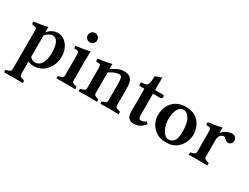

<svg xmlns="http://www.w3.org/2000/svg" viewBox="-73 -1274 2768 2132"><g transform="rotate(30 1311.5 -208.0)"><path d="M195 -381Q219 -409 251 -426.5Q283 -444 316 -444Q371 -444 409 -414.5Q447 -385 467.5 -337.5Q488 -290 488 -237Q488 -179 468 -131.5Q448 -84 411 -47Q354 10 262 10Q228 10 195 -7V154Q195 175 207.5 183.5Q220 192 243 198L251 200Q259 202 259 208V232L258 234Q258 234 236 233.5Q214 233 186 232.5Q158 232 138 232Q120 232 92.5 232.5Q65 233 43.5 233.5Q22 234 22 234L20 232V208Q20 202 28 200L37 198Q62 192 73.5 183.5Q85 175 85 154V-321Q85 -359 79.5 -368.5Q74 -378 63 -379L22 -383L20 -417Q73 -424 118.5 -432Q164 -440 188 -447Q190 -447 192.5 -446.5Q195 -446 195 -444L193 -381ZM195 -341V-65Q214 -45 231 -38.5Q248 -32 256 -32Q300 -32 325.5 -59Q351 -86 362 -127Q373 -168 373 -210Q373 -298 350.5 -345Q328 -392 284 -392Q266 -392 241.5 -378.5Q217 -365 195 -341Z M618 -590Q618 -615 635.5 -632.5Q653 -650 678 -650Q703 -650 720.5 -632.5Q738 -615 738 -590Q738 -565 720.5 -547.5Q703 -530 678 -530Q653 -530 635.5 -547.5Q618 -565 618 -590ZM734 -321V-77Q734 -56 746.5 -47Q759 -38 781 -34L791 -32Q799 -30 799 -23V0L797 2Q797 2 775 1.5Q753 1 725 0.5Q697 0 677 0Q659 0 631 0.5Q603 1 581.5 1.5Q560 2 560 2L558 0V-23Q558 -31 565 -32L577 -34Q600 -38 612 -47Q624 -56 624 -77V-321Q624 -359 618.5 -370.5Q613 -382 602 -383L561 -387L559 -417Q611 -424 658.5 -432Q706 -440 730 -447Q732 -447 734.5 -446.5Q737 -446 737 -444Q737 -444 736.5 -423.5Q736 -403 735 -374.5Q734 -346 734 -321Z M1017 -381Q1055 -410 1093.5 -427Q1132 -444 1168 -444Q1222 -444 1248 -422.5Q1274 -401 1282 -365Q1290 -329 1290 -283V-76Q1290 -55 1303 -47.5Q1316 -40 1339 -34L1347 -32Q1355 -30 1355 -23V0L1353 2Q1353 2 1331.5 1.5Q1310 1 1282 0.5Q1254 0 1234 0Q1216 0 1189.5 0.5Q1163 1 1142.5 1.5Q1122 2 1122 2L1120 0V-23Q1120 -30 1128 -32L1132 -33Q1155 -39 1167.5 -47Q1180 -55 1180 -76V-290Q1180 -341 1172.5 -364.5Q1165 -388 1138 -388Q1092 -388 1017 -341V-76Q1017 -56 1029.5 -47.5Q1042 -39 1065 -33L1069 -32Q1077 -30 1077 -23V0L1075 2Q1075 2 1054.5 1.5Q1034 1 1007 0.5Q980 0 960 0Q943 0 915 0.5Q887 1 865.5 1.5Q844 2 844 2L842 0V-23Q842 -30 850 -32L859 -34Q883 -39 895 -47Q907 -55 907 -76V-321Q907 -359 901.5 -368.5Q896 -378 885 -379L844 -383L842 -417Q895 -424 940.5 -432Q986 -440 1010 -447Q1012 -447 1014.5 -446.5Q1017 -446 1017 -444L1015 -381Z M1571 -387V-135Q1571 -86 1579 -74Q1587 -62 1597 -62Q1612 -62 1627.5 -65.5Q1643 -69 1665 -87L1688 -64Q1632 10 1547 10Q1510 10 1485.5 -13.5Q1461 -37 1461 -92V-387H1410Q1398 -387 1395 -389Q1392 -391 1392 -395V-426Q1392 -431 1403.5 -432.5Q1415 -434 1430 -434Q1468 -434 1479 -468.5Q1490 -503 1490 -564L1571 -595V-434H1666Q1680 -434 1684 -431.5Q1688 -429 1688 -424V-404Q1688 -395 1676.5 -391Q1665 -387 1651 -387Z M1737 -207Q1737 -276 1763.5 -329.5Q1790 -383 1840.5 -413.5Q1891 -444 1963 -444Q2024 -444 2067 -423.5Q2110 -403 2136.5 -369.5Q2163 -336 2175.5 -295.5Q2188 -255 2188 -216Q2188 -178 2174.5 -138.5Q2161 -99 2133 -65Q2105 -31 2062.5 -10.5Q2020 10 1962 10Q1889 10 1838.5 -23Q1788 -56 1762.5 -106Q1737 -156 1737 -207ZM1953 -403Q1921 -403 1900 -377Q1879 -351 1869 -311.5Q1859 -272 1859 -229Q1859 -201 1866 -167.5Q1873 -134 1887.5 -103.5Q1902 -73 1924.5 -53Q1947 -33 1978 -33Q1996 -33 2017 -44.5Q2038 -56 2052.5 -88Q2067 -120 2067 -184Q2067 -291 2035.5 -347Q2004 -403 1953 -403Z M2429 -381Q2467 -420 2499 -432Q2531 -444 2557 -444Q2584 -444 2599.5 -426Q2615 -408 2615 -388Q2615 -364 2601 -347.5Q2587 -331 2565 -331Q2545 -331 2532 -341Q2519 -351 2510 -361Q2501 -371 2492 -371Q2480 -371 2472 -367.5Q2464 -364 2455 -358Q2444 -350 2436.5 -332.5Q2429 -315 2429 -288V-77Q2429 -56 2441.5 -48Q2454 -40 2477 -34L2485 -32Q2493 -30 2493 -23V0L2491 2Q2491 2 2469.5 1.5Q2448 1 2420 0.5Q2392 0 2372 0Q2354 0 2326.5 0.5Q2299 1 2277.5 1.5Q2256 2 2256 2L2254 0V-23Q2254 -31 2261 -32L2271 -34Q2295 -39 2307 -48Q2319 -57 2319 -77V-321Q2319 -359 2313.5 -368.5Q2308 -378 2297 -379L2256 -383L2254 -417Q2307 -424 2352.5 -432Q2398 -440 2422 -447Q2424 -447 2426.5 -446.5Q2429 -446 2429 -444L2427 -381Z"/></g></svg>

Font: Libertinus Serif SemiBold
Style: Regular
Weight: 600
Designer: Philipp H. Poll, Khaled Hosny
Foundry: Caleb Maclennan
Version: Version 7.051;RELEASE